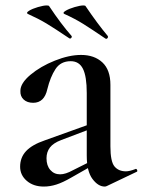

<svg xmlns="http://www.w3.org/2000/svg" viewBox="-20 -679 525 706"><path d="M365 7Q341 7 320 -21Q299 -49 299 -107V-337Q299 -398 285 -426Q271 -454 240 -454Q203 -454 184 -425Q165 -396 154 -351Q143 -301 102 -301Q80 -301 67 -313Q54 -325 55 -345Q55 -373 92 -404Q129 -435 181.5 -456Q234 -477 278 -477Q327 -477 356.5 -449.5Q386 -422 386 -367V-141Q386 -85 401 -67Q416 -49 443 -49Q456 -49 477 -57L479 -58Q483 -58 484.5 -53Q486 -48 482 -47L373 5Q369 7 365 7ZM54 -66Q54 -100 76 -123.5Q98 -147 145 -163L326 -228L329 -211L205 -164Q176 -153 163.5 -136.5Q151 -120 151 -97Q151 -70 165 -54Q179 -38 201 -38Q221 -38 248 -53L336 -97L337 -80L242 -26Q211 -8 187.5 -0.5Q164 7 141 7Q103 7 78.5 -14Q54 -35 54 -66ZM216 -628Q209 -632 221.5 -639.5Q234 -647 254.5 -653Q275 -659 287 -659Q294 -659 295 -656Q339 -591 376 -547Q377 -546 377 -543Q377 -540 374 -537.5Q371 -535 368 -537Q318 -571 287 -590.5Q256 -610 216 -628ZM82 -628Q75 -632 87 -639.5Q99 -647 119.5 -653Q140 -659 152 -659Q160 -659 161 -656Q205 -590 243 -547Q244 -546 244 -544Q244 -541 241 -538.5Q238 -536 235 -538Q180 -575 151 -592.5Q122 -610 82 -628Z"/></svg>

Font: Cormorant Unicase SemiBold
Style: Regular
Weight: 600
Designer: Christian Thalmann (Catharsis Fonts)
Foundry: Catharsis Fonts
Version: Version 4.000